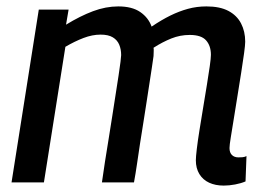

<svg xmlns="http://www.w3.org/2000/svg" viewBox="-20 -569 823 599"><path d="M678 10Q652 10 632.5 1Q613 -8 602 -26Q591 -44 591 -69Q591 -79 594 -104.5Q597 -130 602.5 -164Q608 -198 614 -234.5Q620 -271 625.5 -304.5Q631 -338 634.5 -363Q638 -388 638 -398Q638 -426 623 -443Q608 -460 572 -460Q542 -460 514.5 -449Q487 -438 459 -420Q460 -416 459.5 -408Q459 -400 459 -394Q457 -381 454 -359.5Q451 -338 446.5 -310.5Q442 -283 437.5 -252Q433 -221 427.5 -188Q422 -155 417 -122Q412 -89 407.5 -58Q403 -27 398 0H298Q302 -30 307.5 -64.5Q313 -99 319 -136Q325 -173 330.5 -208.5Q336 -244 341 -276Q346 -308 350 -334Q354 -360 356 -376.5Q358 -393 358 -397Q358 -415 352 -429.5Q346 -444 332 -452.5Q318 -461 294 -461Q268 -461 240.5 -450.5Q213 -440 184 -423L117 0H16L101 -539H194L186 -492Q230 -519 270 -534Q310 -549 349 -549Q392 -549 417.5 -531.5Q443 -514 453 -486Q484 -507 511.5 -520.5Q539 -534 566.5 -541.5Q594 -549 624 -549Q666 -549 692.5 -535Q719 -521 732 -496Q745 -471 745 -439Q745 -429 741.5 -403Q738 -377 732.5 -342.5Q727 -308 721 -270.5Q715 -233 709.5 -199Q704 -165 700 -140.5Q696 -116 696 -107Q696 -93 703.5 -85.5Q711 -78 724 -78Q730 -78 736.5 -78.5Q743 -79 749 -82L746 -3Q732 3 713.5 6.5Q695 10 678 10Z"/></svg>

Font: Georama ExtraCondensed Thin Medium
Style: Italic
Weight: 500
Italic angle: -9°
Version: Version 1.001